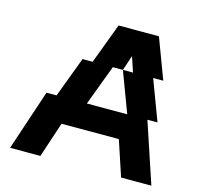

<svg xmlns="http://www.w3.org/2000/svg" viewBox="-102 -810 955 919"><g transform="rotate(15 375.0 -350.0)"><path d="M500 -500H450L525 -300H325L400 -500H450L475 -575ZM25 0H175L233 -175H517L575 0H725L625 -300H675L600 -500H650L575 -700H375L300 -500H250L175 -300H125Z"/></g></svg>

Font: LS-VG5000 Bold Shifted
Style: Regular
Weight: 400
Designer: Justin Bihan, 2021
Foundry: Justin Bihan, 2021
Version: Version 1.000;Glyphs 3.1.2 (3151)